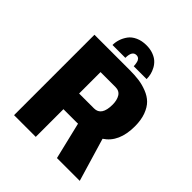

<svg xmlns="http://www.w3.org/2000/svg" viewBox="-236 -1031 1182 1182"><g transform="rotate(45 355.0 -440.5)"><path d="M205 -734Q205 -759 213 -783.5Q221 -808 237.2 -830.5Q253.5 -853 284 -867Q314.5 -881 354.5 -881Q387 -881 413 -871.5Q439 -862 455.2 -847.2Q471.5 -832.5 482.2 -812.5Q493 -792.5 497.5 -773.2Q502 -754 502 -734H390Q390 -741 389.2 -747.2Q388.5 -753.5 385.8 -766.2Q383 -779 374.8 -786.8Q366.5 -794.5 353.5 -794.5Q317 -794.5 317 -734ZM385.5 -241H271V0H82V-700H388Q433.5 -700 469.2 -695.2Q505 -690.5 541.5 -676.2Q578 -662 602.2 -638.2Q626.5 -614.5 641.8 -573.5Q657 -532.5 657 -477.5Q657 -339 570 -282.5L654 0H455.5L397.5 -241.5Q393.5 -241 385.5 -241ZM271 -564V-377.5H401Q465.5 -377.5 465.5 -475Q465.5 -514 450 -539Q434.5 -564 401 -564Z"/></g></svg>

Font: League Mono ExtraBold
Style: Regular
Weight: 800
Width: 6
Designer: Tyler Finck
Foundry: The League of Moveable Type / Tyler Finck
Version: Version 2.210